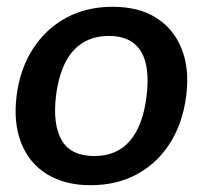

<svg xmlns="http://www.w3.org/2000/svg" viewBox="-20 -539 597 566"><path d="M312 -519Q389 -519 440.5 -486.5Q492 -454 515.5 -395Q539 -336 529 -257Q519 -177 481.5 -117.5Q444 -58 384 -25.5Q324 7 247 7Q171 7 118.5 -25.5Q66 -58 42.5 -117.5Q19 -177 29 -257Q39 -336 77 -395Q115 -454 175 -486.5Q235 -519 312 -519ZM258 -79Q325 -79 363.5 -124.5Q402 -170 412 -256Q419 -313 409.5 -352.5Q400 -392 373 -412.5Q346 -433 301 -433Q255 -433 222.5 -412Q190 -391 171 -351.5Q152 -312 145 -256Q135 -172 162 -125.5Q189 -79 258 -79Z"/></svg>

Font: Aleo SemiBold
Style: Italic
Weight: 600
Italic angle: -7°
Designer: Alessio Laiso
Foundry: Alessio Laiso
Version: Version 2.001;gftools[0.9.29]